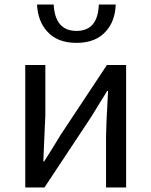

<svg xmlns="http://www.w3.org/2000/svg" viewBox="-20 -831 671 851"><path d="M92 -543H181V-316Q181 -326 172 -116H176Q212 -172 248 -232L454 -543H539V0H450V-227Q450 -268 459 -428H455L383 -311L177 0H92ZM187 -694Q148 -738 144 -811H218Q224 -694 319 -694Q414 -694 418 -811H493Q490 -738 451 -694Q406 -641 319 -641Q232 -641 187 -694Z"/></svg>

Font: 思源黑体R
Style: Regular
Weight: 400
Designer: Ryoko NISHIZUKA  (kana & ideographs); Paul D. Hunt (Latin, Greek & Cyrillic); Wenlong ZHANG  (bopomofo); Sandoll Communi
Foundry: Adobe Systems Incorporated
Version: Version 1.00 June 24, 2014, initial release